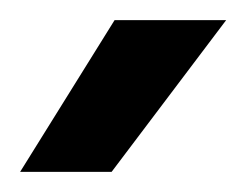

<svg xmlns="http://www.w3.org/2000/svg" viewBox="-72 -776 245 191"><path d="M-52 -605 42 -756H153L39 -605Z"/></svg>

Font: Onest Medium
Style: Regular
Weight: 500
Designer: Dmitri Voloshin, Andrey Kudryavtsev
Foundry: Dmitri Voloshin, Andrey Kudryavtsev
Version: Version 1.000;gftools[0.9.33]